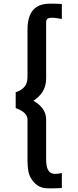

<svg xmlns="http://www.w3.org/2000/svg" viewBox="-20 -770 420 1040"><path d="M238 250H273C287 250 302 249 315 248V167C302 170 288 172 279 172C241 172 230 140 230 94V-123C230 -168 202 -201 161 -224C199 -250 230 -284 230 -346V-648C230 -666 236 -674 265 -674C272 -674 298 -671 315 -667V-748C302 -749 288 -750 274 -750H249C164 -750 129 -698 129 -609V-354C129 -306 107 -286 65 -270V-185C94 -173 129 -157 129 -121V97C129 141 134 173 147 194C165 225 193 250 238 250Z"/></svg>

Font: FREAK Grotesk Next
Style: Bold
Weight: 700
Width: 3
Designer: La Scuola Open Source
Foundry: La Scuola Open Source
Version: Version 1.000;PS 1.0;hotconv 1.0.72;makeotf.lib2.5.5900